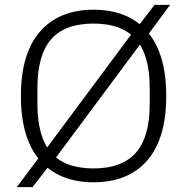

<svg xmlns="http://www.w3.org/2000/svg" viewBox="-20 -740 769 790"><path d="M365 10Q223 10 144.5 -80Q66 -170 66 -345Q66 -520 144.5 -610Q223 -700 365 -700Q508 -700 586 -610Q664 -520 664 -345Q664 -170 586 -80Q508 10 365 10ZM365 -47Q482 -47 539 -111.5Q596 -176 596 -312V-378Q596 -514 539 -578.5Q482 -643 365 -643Q247 -643 190.5 -578.5Q134 -514 134 -378V-312Q134 -176 190.5 -111.5Q247 -47 365 -47ZM49 30 144 -97H147L539 -624H542L616 -720H680L586 -593H583L191 -66H188L114 30Z"/></svg>

Font: Mozilla Text ExtraLight
Style: Regular
Weight: 200
Designer: Studio DRAMA
Foundry: Studio DRAMA
Version: Version 1.000